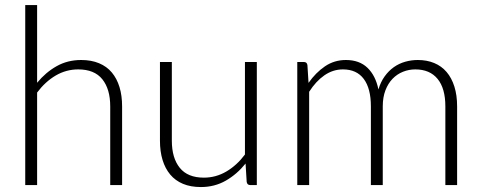

<svg xmlns="http://www.w3.org/2000/svg" viewBox="-20 -748 1944 776"><path d="M130 -413.5Q164.5 -455.5 208.8 -480.5Q253 -505.5 308 -505.5Q349 -505.5 380.2 -492.5Q411.5 -479.5 432 -455Q452.5 -430.5 463 -396Q473.5 -361.5 473.5 -318V0H425.5V-318Q425.5 -388 393.5 -427.8Q361.5 -467.5 296 -467.5Q247.5 -467.5 205.2 -442.8Q163 -418 130 -374V0H82V-727.5H130Z M1018 -497.5V0H991.5Q979 0 977 -13L972.5 -87Q938 -44 892.8 -18Q847.5 8 792 8Q750.5 8 719.5 -5Q688.5 -18 668 -42.5Q647.5 -67 637 -101.5Q626.5 -136 626.5 -179.5V-497.5H674.5V-179.5Q674.5 -109.5 706.5 -69.8Q738.5 -30 804 -30Q852.5 -30 894.8 -54.8Q937 -79.5 970 -123.5V-497.5Z M1181.5 0V-497.5H1208Q1220.5 -497.5 1222.5 -485L1227 -413Q1256 -454.5 1293.5 -480Q1331 -505.5 1378 -505.5Q1432.5 -505.5 1465.2 -474Q1498 -442.5 1509.5 -386.5Q1518.5 -417 1534.8 -439.5Q1551 -462 1572 -476.8Q1593 -491.5 1617.8 -498.5Q1642.5 -505.5 1668.5 -505.5Q1705.5 -505.5 1735 -493.2Q1764.5 -481 1785 -457Q1805.5 -433 1816.5 -398Q1827.5 -363 1827.5 -318V0H1780V-318Q1780 -391 1748.5 -429.2Q1717 -467.5 1658.5 -467.5Q1632.5 -467.5 1608.8 -458Q1585 -448.5 1566.8 -429.8Q1548.5 -411 1537.8 -383Q1527 -355 1527 -318V0H1479V-318Q1479 -390.5 1450.2 -429Q1421.5 -467.5 1366 -467.5Q1325.5 -467.5 1291 -443.5Q1256.5 -419.5 1229.5 -377V0Z"/></svg>

Font: LatoLatin Light
Style: Regular
Weight: 300
Designer: Lukasz Dziedzic with Adam Twardoch and Botio Nikoltchev
Foundry: tyPoland Lukasz Dziedzic
Version: Version 2.015; 2015-08-06; http://www.latofonts.com/